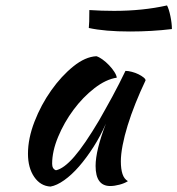

<svg xmlns="http://www.w3.org/2000/svg" viewBox="-20 -665 653 707"><path d="M442 -404Q452 -404 465.5 -400.5Q479 -397 490 -391.5Q501 -386 508.5 -380Q516 -374 516 -369Q496 -327 479 -284.5Q462 -242 450 -203Q438 -164 431.5 -130Q425 -96 425 -71Q425 -43 431 -24.5Q437 -6 451 2Q439 10 420 15Q401 20 386 20Q332 20 332 -54Q332 -111 370 -210Q350 -164 324 -123.5Q298 -83 271 -52Q244 -21 216.5 -1.5Q189 18 166 22Q129 20 106 -13.5Q83 -47 83 -99Q83 -155 107 -217Q131 -279 168.5 -332Q206 -385 250 -420.5Q294 -456 335 -458Q345 -455 357.5 -446Q370 -437 381.5 -425Q393 -413 401 -400.5Q409 -388 410 -379Q370 -373 327.5 -340Q285 -307 250.5 -260.5Q216 -214 194 -161Q172 -108 172 -62Q172 -43 186 -38Q215 -44 253 -87.5Q291 -131 345 -222Q355 -240 367.5 -262Q380 -284 393 -308Q406 -332 418.5 -356.5Q431 -381 442 -404ZM309 -628Q354 -625 400 -625Q506 -625 595 -645Q602 -632 607.5 -605.5Q613 -579 613 -558Q539 -549 459 -549Q366 -549 307 -562Q308 -572 308.5 -586Q309 -600 309 -628Z"/></svg>

Font: Sweet Mavka Script
Style: Regular
Weight: 500
Designer: Pablo Impallari/Anastassiya Vishnevskaya
Foundry: Pablo Impallari/ Anastassiya Vishnevskaya
Version: Version 2.0/www.impallari.com/   behance.net/sweetcherry